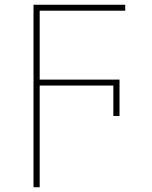

<svg xmlns="http://www.w3.org/2000/svg" viewBox="-20 -548 640 808"><path d="M121 -528H507V-503H147V-213H483V-60H457V-188H147V240H121Z"/></svg>

Font: Noto Sans Mono UI Thin
Style: Regular
Weight: 250
Monospace: yes
Designer: Monotype Design team
Foundry: Monotype Imaging Inc.
Version: Version 1.000